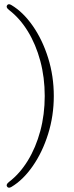

<svg xmlns="http://www.w3.org/2000/svg" viewBox="-20 -761 350 910"><path d="M235 -306Q235 -212 208 -125.8Q181 -39.5 135.2 26.2Q89.5 92 34 125Q19.5 133.5 13 122.5Q7.5 113 23 101Q74 62 112 0Q150 -62 171 -140.2Q192 -218.5 192 -306Q192 -394 171 -472.2Q150 -550.5 112 -612.5Q74 -674.5 23 -713.5Q7.5 -725.5 13 -735Q19.5 -746 34 -737Q89.5 -704 135.2 -638.5Q181 -573 208 -486.8Q235 -400.5 235 -306Z"/></svg>

Font: Fraunces 9pt Soft Thin
Style: Regular
Weight: 100
Version: Version 1.000;[b76b70a41]